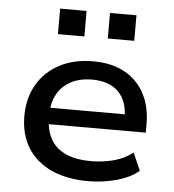

<svg xmlns="http://www.w3.org/2000/svg" viewBox="-52 -760 739 817"><g transform="rotate(5 317.5 -351.5)"><path d="M354 9Q263 9 196.5 -21.5Q130 -52 95 -109Q60 -166 60 -244Q60 -320 93.5 -378Q127 -436 188.5 -468.5Q250 -501 332 -501Q410 -501 465.5 -471Q521 -441 551 -385.5Q581 -330 581 -253V-218H145V-288H506L486 -270Q486 -345 446.5 -384Q407 -423 334 -423Q282 -423 244 -403Q206 -383 185.5 -346Q165 -309 165 -257V-248Q165 -192 186.5 -154Q208 -116 251 -96.5Q294 -77 359 -77Q409 -77 455 -89Q501 -101 537 -129L570 -54Q533 -23 474.5 -7Q416 9 354 9ZM385 -603V-712H498V-603ZM172 -603V-712H285V-603Z"/></g></svg>

Font: Nunito Sans 10pt SemiExpanded SemiBold
Style: Regular
Weight: 600
Width: 6
Designer: Vernon Adams
Foundry: Vernon Adams
Version: Version 3.101;gftools[0.9.27]